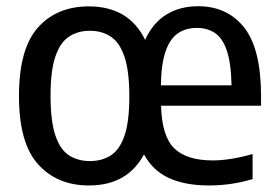

<svg xmlns="http://www.w3.org/2000/svg" viewBox="-20 -572 872 602"><path d="M258.5 9.5Q159.5 9.5 99.5 -56.8Q39.5 -123 39.5 -270.5Q39.5 -419 98.8 -485.5Q158 -552 258.5 -552Q384 -552 435 -447Q459 -500 501.5 -526.2Q544 -552.5 601 -552.5Q692.5 -552.5 745.5 -485.8Q798.5 -419 798.5 -270.5V-240.5H485Q487.5 -144.5 526.5 -106.8Q565.5 -69 647 -69Q701 -69 772 -89V-10.5Q734.5 0.5 701.2 5Q668 9.5 635.5 9.5Q560.5 9.5 509.8 -13.8Q459 -37 431.5 -88Q379.5 9.5 258.5 9.5ZM597 -484.5Q563.5 -484.5 538.8 -468.2Q514 -452 499.8 -412.8Q485.5 -373.5 484.5 -304.5H706Q704.5 -374 691.2 -413.2Q678 -452.5 654 -468.5Q630 -484.5 597 -484.5ZM262 -67Q300 -67 327.8 -85Q355.5 -103 370.5 -147Q385.5 -191 385.5 -269.5Q385.5 -349.5 370.2 -394.2Q355 -439 327.2 -457.2Q299.5 -475.5 262 -475.5Q224.5 -475.5 196.8 -457.5Q169 -439.5 153.8 -395.2Q138.5 -351 138.5 -272.5Q138.5 -192.5 153.5 -147.8Q168.5 -103 196.2 -85Q224 -67 262 -67Z"/></svg>

Font: Encode Sans Semi Condensed Medium
Style: Regular
Weight: 500
Width: 4
Designer: Multiple Designers
Foundry: Impallari Type
Version: Version 3.000; ttfautohint (v1.8.3) -l 8 -r 50 -G 200 -x 14 